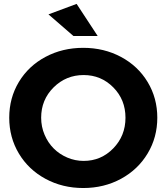

<svg xmlns="http://www.w3.org/2000/svg" viewBox="-20 -948 846 975"><path d="M26.9 -350.1Q26.9 -450.7 75.9 -532Q125 -613.3 211.2 -659.2Q297.4 -705.1 402.8 -705.1Q508.3 -705.1 594.5 -658.9Q680.7 -612.8 729.7 -531.5Q778.8 -450.2 778.8 -350.1Q778.8 -250.5 729.7 -168.7Q680.7 -86.9 594.5 -40Q508.3 6.8 402.8 6.8Q297.4 6.8 211.2 -39.8Q125 -86.4 75.9 -168.2Q26.9 -250 26.9 -350.1ZM189 -350.1Q189 -304.7 206.3 -263.9Q223.6 -223.1 252.7 -194.1Q281.7 -165 321.5 -147.9Q361.3 -130.9 404.8 -130.9Q493.2 -130.9 555.2 -194.6Q617.2 -258.3 617.2 -350.1Q617.2 -441.9 555.2 -504.4Q493.2 -566.9 404.8 -566.9Q315.4 -566.9 252.2 -504.2Q189 -441.4 189 -350.1ZM226.1 -875 369.1 -928.2 476.1 -765.1H353Z"/></svg>

Font: Montserrat Semi Bold
Style: Regular
Weight: 600
Designer: Julieta Ulanovsky
Foundry: Julieta Ulanovsky
Version: Version 3.001;PS 003.001;hotconv 1.0.70;makeotf.lib2.5.58329